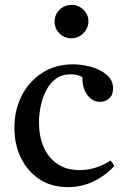

<svg xmlns="http://www.w3.org/2000/svg" viewBox="-20 -756 511 788"><path d="M434 -97Q444 -85 449 -74Q366 12 259 12Q190 12 141 -21Q92 -54 65.5 -109Q39 -164 39 -231Q39 -304 69 -363Q99 -422 153.5 -457Q208 -492 279 -492Q316 -492 354 -481.5Q392 -471 418 -449Q444 -427 444 -393Q444 -366 428 -352Q412 -338 390 -338Q360 -338 339 -365.5Q318 -393 318 -439Q300 -451 270 -451Q234 -451 209.5 -433Q185 -415 169.5 -385Q154 -355 147 -320.5Q140 -286 140 -253Q140 -197 159 -153Q178 -109 215 -83.5Q252 -58 307 -58Q339 -58 369.5 -67Q400 -76 434 -97ZM204 -667Q204 -696 224.5 -716Q245 -736 274 -736Q302 -736 322.5 -716Q343 -696 343 -668Q343 -642 323 -620.5Q303 -599 272 -599Q244 -599 224 -619Q204 -639 204 -667Z"/></svg>

Font: Castoro
Style: Regular
Weight: 400
Designer: John Hudson
Foundry: Tiro Typeworks Ltd.
Version: Version 2.04